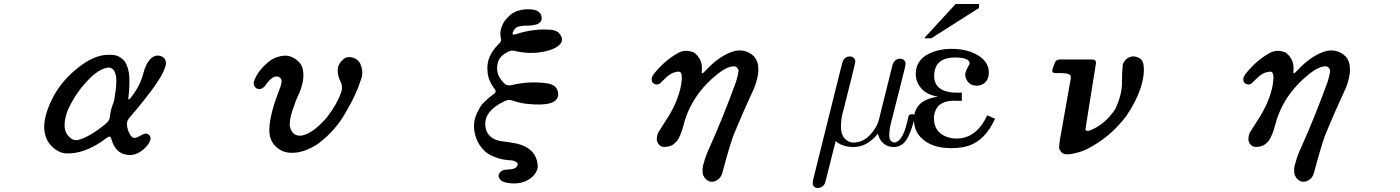

<svg xmlns="http://www.w3.org/2000/svg" viewBox="-20 -724 6995 959"><path d="M500 -449Q546 -453 566 -445Q588 -436 605 -415Q624 -381 626 -338Q628 -288 621 -234Q620 -218 635 -238Q681 -297 696 -358Q701 -378 710 -398Q739 -455 780 -445Q810 -437 809 -404Q799 -350 715 -244Q670 -185 629 -139Q613 -122 614 -103Q615 -73 634 -45Q647 -29 667 -39L692 -52Q712 -62 722 -52Q737 -42 730 -22Q722 0 698 21Q653 59 610 48Q564 41 543 -10L535 -33Q531 -49 514 -36Q399 52 299 41Q255 32 222 -13Q198 -54 201 -102Q207 -174 258 -262Q310 -346 400 -408Q449 -441 500 -449ZM525 -387Q485 -385 435 -339Q361 -268 319 -175Q298 -122 304 -81Q308 -58 325 -41Q344 -21 366 -24Q424 -36 512 -109Q528 -123 529 -143Q532 -172 543 -202Q550 -214 553 -242Q564 -302 560 -342Q558 -352 554 -362Q548 -382 525 -387Z M1380 -443Q1412 -450 1433 -441Q1485 -420 1493 -375Q1503 -322 1472 -253Q1457 -222 1441 -173Q1427 -133 1427 -96Q1439 -40 1488 -47Q1545 -59 1613 -138Q1664 -205 1682 -258Q1692 -277 1686 -304Q1662 -352 1668 -387Q1674 -410 1693 -426Q1711 -445 1743 -436Q1766 -430 1779 -407Q1798 -363 1783 -327Q1760 -252 1709 -167Q1658 -72 1566 -4Q1502 37 1446 39Q1395 42 1361 11Q1340 -7 1332 -32Q1319 -64 1331 -131Q1343 -196 1381 -291Q1384 -301 1386 -311Q1388 -325 1383 -331Q1372 -346 1353 -341Q1330 -334 1306 -298Q1287 -272 1262 -282Q1240 -297 1251 -324Q1268 -370 1320 -414Q1348 -437 1380 -443Z M2574 -672Q2599 -680 2635 -677Q2645 -676 2655 -673Q2681 -665 2685 -640Q2690 -616 2663 -603Q2632 -594 2603 -596Q2588 -595 2573 -592Q2549 -587 2540 -558Q2539 -547 2559 -554Q2650 -583 2734 -575Q2753 -573 2768 -563Q2817 -513 2741 -479Q2654 -446 2553 -469Q2537 -474 2521 -467Q2471 -444 2465 -404Q2453 -347 2504 -303Q2519 -295 2536 -299Q2625 -321 2718 -307Q2770 -297 2768 -247Q2763 -219 2729 -209Q2692 -197 2614 -205Q2576 -209 2539 -222Q2521 -229 2503 -220Q2383 -164 2408 -75Q2424 -31 2476 -20Q2516 -15 2556 -8Q2665 16 2666 112Q2657 157 2605 181Q2559 200 2504 187Q2482 183 2472 163Q2469 156 2471 148Q2482 124 2506 124Q2516 122 2526 122Q2555 121 2564 103Q2568 94 2563 89Q2551 76 2519 76Q2474 72 2439 55Q2397 38 2368 -12Q2324 -101 2374 -181Q2386 -210 2448 -256Q2464 -266 2446 -286Q2417 -325 2415 -370Q2408 -441 2468 -501Q2488 -517 2481 -537Q2473 -574 2499 -617Q2533 -663 2574 -672Z M3652 -470Q3709 -480 3747 -441Q3789 -392 3747 -284Q3688 -157 3642 -44Q3621 15 3589 136Q3580 173 3545 183Q3509 189 3491 148Q3485 118 3496 88Q3506 50 3526 8Q3592 -139 3655 -312Q3666 -345 3669 -372Q3664 -391 3646 -393Q3612 -392 3566 -356Q3433 -250 3395 -102Q3382 -51 3363 -22Q3340 7 3310 9Q3273 16 3261 -21Q3259 -40 3267 -61L3318 -141Q3377 -238 3385 -323Q3387 -348 3382 -358Q3379 -367 3365 -366Q3332 -362 3305 -335L3275 -306Q3260 -297 3245 -307Q3236 -312 3235 -326Q3234 -339 3247 -356Q3302 -424 3368 -460Q3404 -479 3446 -462Q3493 -427 3485 -365Q3483 -349 3502 -369Q3576 -450 3652 -470Z M4154 -19Q4148 3 4126.5 90Q4105 177 4102 187Q4097 204 4079.5 212Q4062 220 4047 209Q4034 198 4043 167L4181 -387Q4189 -418 4191 -421Q4202 -442 4224 -442Q4236 -442 4244 -435Q4252 -428 4252 -416Q4252 -413 4248 -396Q4244 -379 4239 -359.5Q4234 -340 4234 -338L4200 -203Q4197 -187 4191 -168Q4185 -149 4182.5 -126.5Q4180 -104 4180.5 -84.5Q4181 -65 4189 -47.5Q4197 -30 4214 -20Q4231 -9 4256 -13Q4301 -18 4336 -62Q4363 -95 4371 -130L4383 -179Q4431 -370 4434 -384Q4434 -385 4437 -396Q4440 -407 4443 -412Q4455 -431 4475 -431Q4487 -431 4495 -424Q4503 -417 4503 -405Q4503 -400 4498 -378L4487 -334L4430 -109Q4421 -72 4422 -46Q4422 -29 4430 -20Q4443 -9 4455 -13.5Q4467 -18 4477 -31Q4493 -51 4503 -85Q4513 -119 4518 -144Q4521 -154 4537 -154Q4547 -154 4548.5 -146Q4550 -138 4547 -130Q4522 -30 4488 -4Q4465 13 4435.5 10Q4406 7 4386 -14Q4374 -26 4364 -57Q4358 -46 4339 -29Q4316 -8 4287 3Q4256 14 4217.5 8.5Q4179 3 4154 -19Z M4870 -684 4632 -533H4596L4753 -704H4870ZM4950 -131Q4902 -24 4818 4Q4781 16 4731 16Q4630 16 4578 -39Q4545 -74 4545 -126Q4545 -225 4665 -241Q4592 -253 4565 -307Q4554 -329 4554 -354Q4554 -437 4650 -468Q4689 -480 4733 -480Q4819 -480 4875 -441Q4919 -409 4919 -362Q4919 -318 4885 -302Q4873 -296 4859 -296Q4822 -296 4807 -328Q4801 -339 4801 -352Q4801 -365 4818 -396Q4823 -403 4823 -407Q4823 -436 4751 -437Q4662 -437 4648 -369Q4646 -358 4646 -345Q4646 -259 4769 -261Q4777 -262 4784 -262V-220Q4771 -221 4746 -221Q4663 -221 4648 -158Q4645 -147 4645 -133Q4645 -65 4707 -41Q4730 -32 4758 -32Q4857 -32 4911 -148Z M5606 -429Q5637 -454 5674 -432Q5686 -425 5691 -404Q5700 -356 5676 -281Q5653 -213 5603 -141Q5533 -51 5446 0Q5403 27 5366 37Q5322 50 5297 46Q5277 38 5270 17Q5270 -5 5275 -31L5328 -331Q5329 -336 5328 -344Q5326 -353 5306 -357Q5283 -360 5251 -359Q5231 -359 5237 -379L5247 -407Q5254 -427 5274 -427H5436Q5456 -427 5454 -407L5402 -82Q5401 -66 5423 -72Q5500 -102 5551 -180Q5580 -240 5584 -300Q5584 -359 5587 -389Q5587 -412 5606 -429Z M6607 -470Q6664 -480 6702 -441Q6744 -392 6702 -284Q6643 -157 6597 -44Q6576 15 6544 136Q6535 173 6500 183Q6464 189 6446 148Q6440 118 6451 88Q6461 50 6481 8Q6547 -139 6610 -312Q6621 -345 6624 -372Q6619 -391 6601 -393Q6567 -392 6521 -356Q6388 -250 6350 -102Q6337 -51 6318 -22Q6295 7 6265 9Q6228 16 6216 -21Q6214 -40 6222 -61L6273 -141Q6332 -238 6340 -323Q6342 -348 6337 -358Q6334 -367 6320 -366Q6287 -362 6260 -335L6230 -306Q6215 -297 6200 -307Q6191 -312 6190 -326Q6189 -339 6202 -356Q6257 -424 6323 -460Q6359 -479 6401 -462Q6448 -427 6440 -365Q6438 -349 6457 -369Q6531 -450 6607 -470Z"/></svg>

Font: cwTeXKai
Style: Medium
Weight: 500
Version: Version 1.17